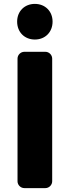

<svg xmlns="http://www.w3.org/2000/svg" viewBox="-20 -966 358 986"><path d="M159 -946C106 -946 68 -908 68 -855C68 -801 106 -763 159 -763C212 -763 250 -801 250 -855C250 -908 212 -946 159 -946ZM248 -35V-665C248 -684 232 -700 213 -700H105C86 -700 70 -684 70 -665V-35C70 -16 86 0 105 0H213C232 0 248 -16 248 -35Z"/></svg>

Font: Trueno
Style: RoundBd
Weight: 700
Designer: Julieta Ulanovsky, Jasper
Foundry: Julieta Ulanovsky, Cannot Into Space Fonts
Version: Version 3.001